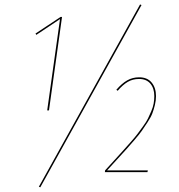

<svg xmlns="http://www.w3.org/2000/svg" viewBox="-20 -755 784 842"><path d="M594.2 -735.4 600.6 -732.9 156.7 66.4 150.4 64ZM252 -680.7 194.8 -271H187L243.2 -671.4L139.2 -602.1L135.7 -607.9L245.6 -680.7ZM590.3 -416Q626 -416 645 -393.1Q664.1 -370.1 664.1 -333.5Q664.1 -314.5 659.2 -294.4Q654.3 -274.4 648.2 -258.1Q642.1 -241.7 627.2 -219Q612.3 -196.3 602.5 -182.1Q592.8 -168 569.6 -140.9Q546.4 -113.8 534.4 -100.6Q522.5 -87.4 492.7 -54.9Q462.9 -22.5 449.7 -7.8H628.4L626.5 0H439.9L440.9 -7.8Q454.6 -22.9 480.7 -51.5Q506.8 -80.1 518.8 -93.5Q530.8 -106.9 551.8 -130.6Q572.8 -154.3 582.8 -167.7Q592.8 -181.2 607.4 -201.2Q622.1 -221.2 628.9 -235.4Q635.7 -249.5 643.3 -267.1Q650.9 -284.7 653.8 -300.8Q656.7 -316.9 656.7 -333.5Q656.7 -367.7 639.4 -388.2Q622.1 -408.7 589.8 -408.7Q562 -408.7 540 -395.8Q518.1 -382.8 496.1 -356.9L490.2 -361.3Q514.2 -389.2 537.8 -402.6Q561.5 -416 590.3 -416Z"/></svg>

Font: Fira Sans Compressed Eight
Style: Italic
Weight: 100
Width: 3
Italic angle: -8°
Designer: Carrois Corporate & Edenspiekermann AG
Foundry: Carrois Corporate GbR & Edenspiekermann AG
Version: Version 4.203;PS 004.203;hotconv 1.0.88;makeotf.lib2.5.64775